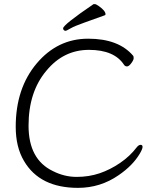

<svg xmlns="http://www.w3.org/2000/svg" viewBox="-20 -895 743 928"><path d="M656 -153Q622 -95 553 -48Q465 13 357 13Q172 13 96 -117Q56 -184 56 -282Q56 -468 157 -588Q258 -708 406 -708Q554 -708 624 -625Q626 -622 626 -613.5Q626 -605 614.5 -589.5Q603 -574 594 -574Q585 -574 580 -581Q533 -654 410 -654Q287 -654 204 -553Q118 -451 118 -287.5Q118 -124 236 -68Q291 -40 350.5 -40Q410 -40 461.5 -57.5Q513 -75 560.5 -107.5Q608 -140 640 -182Q650 -195 659.5 -195Q669 -195 669 -185Q669 -175 656 -153ZM285 -758Q285 -775 432 -875H439Q444 -875 457 -866Q490 -843 490 -826Q490 -822 486 -821Q437 -803 388.5 -786Q340 -769 320.5 -757.5Q301 -746 296.5 -746Q292 -746 288.5 -749.5Q285 -753 285 -758Z"/></svg>

Font: LXGW WenKai Light
Style: Regular
Weight: 300
Designer: LXGW / Fontworks Inc.
Foundry: LXGW / Fontworks Inc.
Version: Version 1.501; October 10, 2024